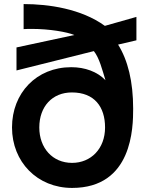

<svg xmlns="http://www.w3.org/2000/svg" viewBox="-20 -851 701 943"><path d="M560 -632 650 -653V-768L495 -724C379 -808 219 -831 96 -831V-708C109 -709 123 -709 137 -709C222 -709 310 -694 345 -679L61 -618V-505L441 -600C468 -566 482 -509 498 -457C458 -499 397 -521 330 -521C159 -521 39 -394 39 -225C39 -56 163 72 334 72C631 72 634 -226 634 -317C634 -451 608 -555 560 -632ZM334 -51C238 -51 173 -124 173 -225C173 -328 237 -397 333 -397C444 -397 496 -326 496 -225C496 -120 426 -51 334 -51Z"/></svg>

Font: LINE Seed JP App_OTF Bold
Style: Regular
Weight: 700
Designer: LINE & Fontrix & Fontworks
Version: Version 1.009